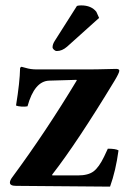

<svg xmlns="http://www.w3.org/2000/svg" viewBox="-20 -696 492 719"><path d="M268.1 -673.8Q273.9 -675.8 284.2 -675.8Q321.8 -675.8 340.8 -651.9L351.1 -628.9L231 -521Q212.4 -504.9 192.9 -504.9Q187 -504.9 181.9 -509.8Q176.8 -514.6 176.8 -519Q176.8 -530.3 185.1 -543ZM61 -445.8Q65.9 -444.8 75.7 -441.9Q85.4 -439 95.5 -437.5Q105.5 -436 120.1 -436H313Q325.7 -436 350.1 -436.5Q374.5 -437 394 -437.5Q413.6 -438 415 -438Q426.8 -438 426.8 -431.2Q426.8 -423.3 409.2 -394Q268.1 -161.1 175.3 -42L175.8 -39.1H272Q310.1 -39.1 330.3 -54.2Q350.6 -69.3 370.1 -109.9L383.8 -139.2Q413.6 -139.2 423.8 -132.8Q413.6 -56.6 392.1 2.9L40 0Q17.1 0 17.1 -12.2Q17.1 -20.5 25.9 -32.2Q151.4 -202.1 267.6 -395L266.1 -397L164.1 -394Q108.9 -392.1 83 -297.9Q74.2 -295.9 60.3 -296.9Q46.4 -297.9 40 -300.8Q54.2 -388.2 55.2 -439.9Q55.2 -441.9 57.1 -443.8Q59.1 -445.8 61 -445.8Z"/></svg>

Font: Linux Libertine G
Style: Bold
Weight: 700
Designer: Philipp H. Poll
Foundry: Philipp H. Poll
Version: Version 5.0.3